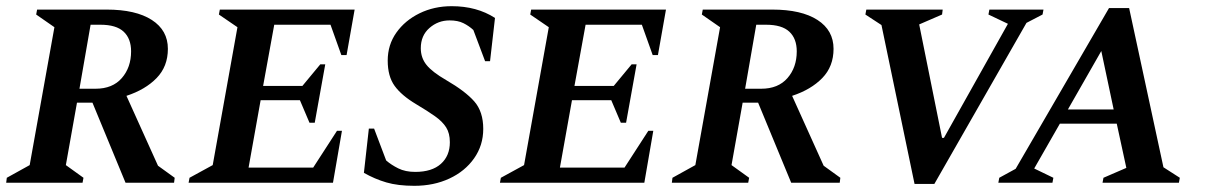

<svg xmlns="http://www.w3.org/2000/svg" viewBox="-27 -591 3911 621"><path d="M-7 0 -5 -16 69 -57 149 -503 90 -544 93 -560H318Q412 -560 464 -526.5Q516 -493 516 -433Q516 -376 479.5 -338.5Q443 -301 382 -281L484 -55L538 -16L536 0H379L272 -259H222L186 -57L243 -16L240 0ZM298 -511H266L230 -304H282Q337 -304 367 -338.5Q397 -373 397 -425Q397 -466 373 -488.5Q349 -511 298 -511Z M583 0 586 -16 661 -57 741 -503 681 -544 684 -560H1120L1094 -413H1077L1042 -511H860L824 -313H951L1009 -383H1025L991 -194H974L943 -267H816L777 -49H986L1063 -168H1079L1050 0Z M1313 10Q1260 10 1222.5 -1Q1185 -12 1150 -32L1166 -175H1183L1222 -72Q1238 -58 1261 -46.5Q1284 -35 1316 -35Q1370 -35 1399 -61Q1428 -87 1428 -131Q1428 -160 1416 -179Q1404 -198 1380 -215Q1356 -232 1319 -254Q1272 -282 1249.5 -313Q1227 -344 1227 -395Q1227 -446 1255 -485.5Q1283 -525 1330 -548Q1377 -571 1434 -571Q1515 -571 1574 -533L1558 -393H1542L1504 -494Q1490 -507 1472 -516Q1454 -525 1427 -525Q1390 -525 1362 -500.5Q1334 -476 1334 -435Q1334 -404 1352.5 -381Q1371 -358 1416 -332Q1478 -296 1507 -263Q1536 -230 1536 -174Q1536 -121 1506.5 -79Q1477 -37 1426.5 -13.5Q1376 10 1313 10Z M1590 0 1593 -16 1668 -57 1748 -503 1688 -544 1691 -560H2127L2101 -413H2084L2049 -511H1867L1831 -313H1958L2016 -383H2032L1998 -194H1981L1950 -267H1823L1784 -49H1993L2070 -168H2086L2057 0Z M2146 0 2148 -16 2222 -57 2302 -503 2243 -544 2246 -560H2471Q2565 -560 2617 -526.5Q2669 -493 2669 -433Q2669 -376 2632.5 -338.5Q2596 -301 2535 -281L2637 -55L2691 -16L2689 0H2532L2425 -259H2375L2339 -57L2396 -16L2393 0ZM2451 -511H2419L2383 -304H2435Q2490 -304 2520 -338.5Q2550 -373 2550 -425Q2550 -466 2526 -488.5Q2502 -511 2451 -511Z M2931 4 2824 -510 2772 -544 2775 -560H3022L3020 -544L2946 -512L3020 -145H3026L3233 -514L3170 -544L3173 -560H3348L3345 -544L3293 -517L2995 4Z M3202 0 3205 -16 3258 -45 3560 -565H3625L3736 -50L3789 -16L3786 0H3539L3542 -16L3616 -48L3585 -191H3401L3318 -46L3380 -16L3377 0ZM3427 -237H3575L3535 -426Z"/></svg>

Font: Spectral SC SemiBold
Style: Italic
Weight: 600
Italic angle: -10°
Designer: Jean-Baptiste Levee
Foundry: Production Type
Version: Version 2.001